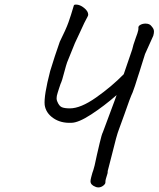

<svg xmlns="http://www.w3.org/2000/svg" viewBox="-20 -740 692 838"><path d="M652 -602Q652 -595 649 -584L613 -504L596 -450Q593 -440 589.5 -429Q586 -418 582 -406Q568 -360 559 -337Q548 -314 523 -241L499 -175Q489 -150 469 -67Q458 -22 450 7Q451 15 445 31Q444 34 442 41Q440 48 440 55Q441 62 431 70Q421 78 409 78Q402 78 396 75Q375 67 375 51Q375 45 378 33.5Q381 22 383 15Q385 10 387.5 2Q390 -6 393 -18L403 -64Q406 -77 415 -115.5Q424 -154 429 -163L480 -300L489 -325Q434 -277 378 -240.5Q322 -204 291 -204Q245 -202 212.5 -224.5Q180 -247 175 -282Q171 -322 199 -430Q206 -454 219.5 -495Q233 -536 241 -558Q268 -612 279 -643Q290 -674 301 -712Q302 -717 304 -718.5Q306 -720 312 -720Q329 -720 347 -705.5Q365 -691 365 -676Q365 -672 362 -667Q350 -646 329 -599L307 -552L273 -468Q269 -457 261 -427Q251 -387 244 -373Q243 -368 237 -352Q236 -348 231.5 -334.5Q227 -321 227 -311Q227 -303 230 -297Q238 -277 250 -272Q262 -267 285 -267Q332 -267 399.5 -314.5Q467 -362 520 -416L557 -524Q560 -540 573 -576Q574 -579 579.5 -594Q585 -609 584 -620Q584 -627 593.5 -632Q603 -637 615 -637Q633 -637 641 -626Q647 -619 649.5 -614Q652 -609 652 -602Z"/></svg>

Font: Caveat
Style: Regular
Weight: 400
Designer: Pablo Impallari
Foundry: Pablo Impallari
Version: Version 1.500; ttfautohint (v1.6)